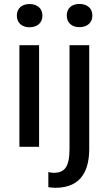

<svg xmlns="http://www.w3.org/2000/svg" viewBox="-20 -728 539 952"><path d="M126 -708C90.3 -708 63.5 -688 63.5 -650.4C63.5 -613.3 90.3 -592.8 126 -592.8C163.1 -592.8 190.4 -613.3 190.4 -650.4C190.4 -688 163.1 -708 126 -708ZM173.8 -503.9H76.2V0H173.8ZM373.5 -708.5C337.9 -708.5 311 -688.5 311 -650.9C311 -613.8 337.9 -593.3 373.5 -593.3C410.6 -593.3 438 -613.8 438 -650.9C438 -688.5 410.6 -708.5 373.5 -708.5ZM422.4 -503.9H324.7V9.3C324.7 100.1 300.3 128.9 245.6 128.9C237.8 128.9 228 127.4 219.7 125V200.2C231.9 201.7 244.1 203.1 254.9 203.1C392.6 203.1 422.4 103 422.4 9.8Z"/></svg>

Font: Inder
Style: Regular
Weight: 400
Designer: Irina Smirnova
Foundry: Irina Smirnova
Version: Version 1.001